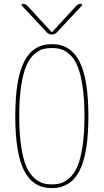

<svg xmlns="http://www.w3.org/2000/svg" viewBox="-20 -970 540 1000"><path d="M224.6 -800.8 93.8 -940.4Q91.8 -943.4 93.3 -946.8Q94.7 -950.2 98.6 -950.2Q111.3 -950.2 122.1 -940.4L248 -803.7H250H252L377.9 -940.4Q387.7 -950.2 401.4 -950.2Q405.3 -950.2 407.2 -946.8Q409.2 -943.4 406.2 -940.4L275.4 -800.8Q264.6 -790 250 -790Q235.4 -790 224.6 -800.8ZM298.8 -713.4Q277.3 -719.7 250 -719.7Q222.7 -719.7 201.2 -713.4Q179.7 -707 156.2 -685.5Q132.8 -664.1 116.7 -626.5Q100.6 -588.9 90.3 -522.5Q80.1 -456.1 80.1 -365.2Q80.1 -274.4 90.3 -207.5Q100.6 -140.6 116.7 -103.5Q132.8 -66.4 156.2 -44.9Q179.7 -23.4 201.2 -16.6Q222.7 -9.8 250 -9.8Q277.3 -9.8 298.8 -16.6Q320.3 -23.4 343.8 -44.9Q367.2 -66.4 383.3 -103.5Q399.4 -140.6 409.7 -207.5Q419.9 -274.4 419.9 -365.2Q419.9 -456.1 409.7 -522.5Q399.4 -588.9 383.3 -626.5Q367.2 -664.1 343.8 -685.5Q320.3 -707 298.8 -713.4ZM394 -80.6Q347.7 9.8 250 9.8Q152.3 9.8 106 -80.6Q59.6 -170.9 59.6 -364.7Q59.6 -558.6 106 -649.4Q152.3 -740.2 250 -740.2Q347.7 -740.2 394 -649.4Q440.4 -558.6 440.4 -364.7Q440.4 -170.9 394 -80.6Z"/></svg>

Font: Rounded-X Mgen+ 2m thin
Style: Regular
Weight: 100
Designer: [Source Han Sans]
Ryoko NISHIZUKA  (kana & ideographs); Paul D. Hunt (Latin, Greek & Cyrillic); Wenlong ZHANG  (bopomofo
Version: Version 1.059.20150602